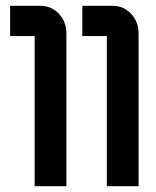

<svg xmlns="http://www.w3.org/2000/svg" viewBox="-20 -645 540 665"><path d="M100.1 0V-520H15.1V-625H120.1Q157.7 -625 183.6 -597.7Q210 -569.8 210 -529.8V0ZM350.1 0V-520H265.1V-625H370.1Q407.7 -625 433.6 -597.7Q460 -569.8 460 -529.8V0Z"/></svg>

Font: Horta
Style: Regular
Weight: 600
Width: 3
Version: Version 0.11